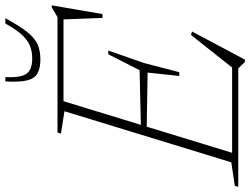

<svg xmlns="http://www.w3.org/2000/svg" viewBox="-155 -782 936 718"><g transform="rotate(-90 313.0 -423.0)"><path d="M256 -650 172.5 -663 176.5 -676H300.5L93.5 0H-26.5L-23 -13L65 -26ZM599 -664 619.5 -653.5H258L265.5 -676H608L644.5 -697.5H652L619.5 -508L605 -507.5ZM440.5 25 416 0H58.5L66.5 -23H445.5L409.5 -10.5L541.5 -177L554 -172.5L449 25ZM402 -220.5H388L400.5 -339L188 -342.5L195 -364L409.5 -369L469 -486H483L436.5 -353ZM453 -770.5Q482 -770.5 504 -780.5Q526 -790.5 545.2 -812.8Q564.5 -835 584 -871H604Q575.5 -818.5 553 -790Q530.5 -761.5 506.8 -750.8Q483 -740 449.5 -740Q416.5 -740 397.2 -751Q378 -762 371.2 -790.2Q364.5 -818.5 367.5 -871H383.5Q382 -834.5 387.5 -812.2Q393 -790 409 -780.2Q425 -770.5 453 -770.5Z"/></g></svg>

Font: Newsreader 16pt 16pt ExtraLight
Style: Italic
Weight: 250
Italic angle: -17°
Version: Version 1.003